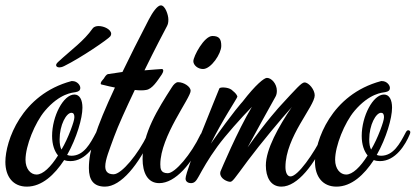

<svg xmlns="http://www.w3.org/2000/svg" viewBox="-59 -671 1548 715"><path d="M314 -171C315 -173 316 -177 316 -179C316 -183 312 -186 308 -186C304 -186 301 -182 298 -176C277 -136 253 -91 207 -91C201 -91 196 -92 191 -94C227 -158 248 -231 248 -270C248 -299 238 -319 218 -319C177 -319 135 -238 135 -165C135 -132 144 -108 157 -92C130 -49 101 -21 77 -21C55 -21 36 -42 36 -76C36 -128 71 -214 108 -258C164 -324 212 -326 223 -328C234 -330 240 -334 240 -344C240 -354 228 -369 211 -369H207C20 -319 -39 -145 -39 -68C-39 -14 -11 24 41 24C97 24 144 -20 180 -75C187 -72 195 -71 203 -71C261 -71 298 -132 314 -171ZM163 -152C163 -206 188 -251 207 -251C214 -251 218 -246 218 -235C218 -226 213 -210 204 -186C194 -160 183 -136 170 -114C165 -123 163 -136 163 -152ZM286 -565C253 -518 209 -488 156 -439C152 -435 150 -432 150 -428C150 -424 154 -420 162 -420C166 -420 172 -421 180 -425C243 -456 345 -526 352 -536C354 -539 355 -542 355 -545C355 -561 329 -574 308 -574C299 -574 290 -571 286 -565Z M563 -574C566 -580 568 -586 568 -598C568 -616 556 -651 540 -651C527 -651 509 -625 495 -598C456 -523 424 -459 397 -403C369 -399 348 -396 343 -395C336 -393 331 -384 328 -379C321 -371 316 -366 316 -359C316 -356 321 -356 329 -354C340 -351 354 -348 369 -345C297 -191 272 -110 272 -45C272 0 290 24 332 24C392 24 458 -59 505 -162C506 -164 507 -167 507 -169C507 -174 503 -177 499 -177C495 -177 493 -175 490 -169C456 -98 394 -22 364 -22C341 -22 333 -34 333 -51C333 -77 348 -112 366 -162C381 -203 411 -269 443 -336C460 -334 475 -334 485 -336C508 -339 527 -370 543 -393C545 -396 549 -403 549 -408C549 -411 547 -414 544 -414C534 -414 508 -411 479 -409C518 -489 554 -557 563 -574Z M765 -500C765 -525 758 -537 732 -537C701 -537 661 -461 661 -443C661 -429 677 -414 697 -414C727 -414 765 -471 765 -500ZM702 -162C703 -164 704 -167 704 -169C704 -174 700 -177 696 -177C693 -177 690 -175 687 -169C653 -97 593 -26 566 -26C540 -26 538 -42 538 -59C538 -163 651 -306 651 -333C651 -348 626 -365 604 -365C596 -365 587 -356 581 -346C529 -265 472 -175 472 -79C472 -29 490 11 534 11C593 11 656 -59 702 -162Z M931 -55C931 -12 948 24 989 24C1049 24 1113 -59 1159 -162C1160 -164 1161 -167 1161 -169C1161 -175 1157 -177 1153 -177C1149 -177 1146 -173 1144 -169C1109 -98 1050 -14 1023 -14C1010 -14 1004 -30 1004 -49C1004 -161 1113 -275 1113 -316C1113 -337 1091 -364 1075 -364C1064 -364 1045 -342 985 -277C985 -277 933 -221 863 -122C897 -185 943 -268 967 -311C971 -318 972 -326 972 -333C972 -359 952 -381 935 -381C925 -381 894 -357 844 -292C844 -292 811 -257 726 -136C768 -222 825 -306 825 -311C825 -312 824 -315 822 -318C819 -323 812 -330 803 -337C789 -347 761 -347 758 -342C754 -331 632 -38 632 -6C632 7 644 11 652 11C666 11 672 2 681 -14C696 -41 716 -78 751 -126C781 -167 838 -231 879 -273C825 -183 764 -37 764 -37C762 -33 761 -30 761 -26C761 -5 788 6 798 6C807 6 813 -4 864 -73C911 -136 993 -234 1024 -268C1024 -268 1026 -270 1028 -273C978 -199 931 -115 931 -55Z M1467 -171C1468 -173 1469 -177 1469 -179C1469 -183 1465 -186 1461 -186C1457 -186 1454 -182 1451 -176C1430 -136 1406 -91 1360 -91C1354 -91 1349 -92 1344 -94C1380 -158 1401 -231 1401 -270C1401 -299 1391 -319 1371 -319C1330 -319 1288 -238 1288 -165C1288 -132 1297 -108 1310 -92C1283 -49 1254 -21 1230 -21C1208 -21 1189 -42 1189 -76C1189 -128 1224 -214 1261 -258C1317 -324 1365 -326 1376 -328C1387 -330 1393 -334 1393 -344C1393 -354 1381 -369 1364 -369H1360C1173 -319 1114 -145 1114 -68C1114 -14 1142 24 1194 24C1250 24 1297 -20 1333 -75C1340 -72 1348 -71 1356 -71C1414 -71 1451 -132 1467 -171ZM1316 -152C1316 -206 1341 -251 1360 -251C1367 -251 1371 -246 1371 -235C1371 -226 1366 -210 1357 -186C1347 -160 1336 -136 1323 -114C1318 -123 1316 -136 1316 -152Z"/></svg>

Font: Mervale Script
Style: Regular
Weight: 400
Designer: Astigmatic (AOETI)
Foundry: Astigmatic (AOETI)
Version: Version 1.000